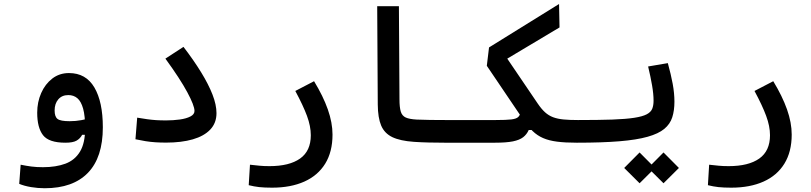

<svg xmlns="http://www.w3.org/2000/svg" viewBox="-20 -725 4142 980"><path d="M208 235.8Q173.3 235.8 138.4 230Q103.5 224.1 78.1 213.4L85.4 115.7Q114.3 121.6 140.4 125Q166.5 128.4 199.2 128.4Q265.6 128.4 314 110.4Q362.3 92.3 388.4 48.8Q414.6 5.4 414.6 -70.3Q414.6 -133.3 404.3 -170.4Q394 -207.5 375 -223.6Q356 -239.7 328.6 -239.7Q296.4 -239.7 277.6 -218Q258.8 -196.3 258.8 -161.1Q258.8 -129.4 273.7 -117.9Q288.6 -106.4 335.4 -106.4Q367.2 -106.4 394.3 -111.6Q421.4 -116.7 460 -126.5L454.6 -37.1H399.4Q389.2 -17.6 370.6 -7.1Q352.1 3.4 314 3.4Q229.5 3.4 199.7 -34.9Q169.9 -73.2 169.9 -149.9Q169.9 -204.1 190.2 -250Q210.4 -295.9 246.8 -324Q283.2 -352.1 332 -352.1Q418.5 -352.1 461.7 -278.6Q504.9 -205.1 504.9 -75.2Q504.9 78.6 428.7 157.2Q352.5 235.8 208 235.8Z M828.1 2.9Q798.3 2.9 772.9 1.2Q747.6 -0.5 723.1 -4.4Q698.7 -8.3 671.4 -14.2L680.2 -124.5Q708.5 -119.6 731.4 -116.5Q754.4 -113.3 777.1 -111.8Q799.8 -110.4 828.1 -110.4Q864.3 -110.4 897.5 -115Q930.7 -119.6 951.7 -130.4Q972.7 -141.1 972.7 -158.7Q972.7 -186 935.8 -254.6Q898.9 -323.2 824.2 -425.8L916.5 -485.8Q969.2 -417 1006.8 -355.7Q1044.4 -294.4 1064.7 -242.2Q1085 -189.9 1085 -147.5Q1085 -97.2 1053.2 -63.7Q1021.5 -30.3 963.9 -13.7Q906.2 2.9 828.1 2.9Z M1368.7 232.9Q1329.6 232.9 1303.2 230Q1276.9 227.1 1249.5 220.2L1255.9 115.7Q1283.7 118.7 1304.4 120.8Q1325.2 123 1355.5 123Q1457 123 1511.7 84.2Q1566.4 45.4 1566.4 -34.7Q1566.4 -80.6 1546.9 -133.5Q1527.3 -186.5 1487.3 -260.7L1583 -310.5Q1629.4 -234.4 1653.3 -166.5Q1677.2 -98.6 1677.2 -38.1Q1677.2 49.8 1639.9 110.4Q1602.5 170.9 1533.2 201.9Q1463.9 232.9 1368.7 232.9Z M2337.9 3.4Q2292.5 3.4 2250.2 3.4Q2208 3.4 2168.7 2.4Q2129.4 1.5 2092.8 -1Q2022.5 -5.9 1982.4 -25.1Q1942.4 -44.4 1925.5 -84.2Q1908.7 -124 1908.2 -191.4L1905.3 -693.4H2016.1L2019 -218.8Q2019 -177.2 2025.6 -155.5Q2032.2 -133.8 2051 -125.2Q2069.8 -116.7 2106.9 -114.7Q2139.6 -113.3 2176.3 -112.8Q2212.9 -112.3 2254.6 -112.3Q2296.4 -112.3 2343.8 -112.3Q2358.9 -112.3 2365.7 -97.7Q2372.6 -83 2372.6 -57.1Q2372.6 -27.8 2363.8 -12.2Q2355 3.4 2337.9 3.4Z M2923.8 3.4Q2864.7 3.4 2823.2 -2Q2781.7 -7.3 2752 -20.3Q2722.2 -33.2 2698.5 -56.2Q2674.8 -79.1 2650.4 -114.7L2464.8 -389.2L2476.1 -482.9L2833.5 -704.6L2835.9 -585L2513.7 -392.6L2538.6 -470.7L2725.1 -195.8Q2743.7 -168.5 2762 -151.9Q2780.3 -135.3 2803 -126.7Q2825.7 -118.2 2856.4 -115.2Q2887.2 -112.3 2929.7 -112.3Q2944.8 -112.3 2952.1 -98.4Q2959.5 -84.5 2959.5 -63.5Q2959.5 -25.9 2948.2 -11.2Q2937 3.4 2923.8 3.4ZM2337.9 3.4 2343.8 -112.3H2510.3Q2564.5 -112.3 2590.6 -115.5Q2616.7 -118.7 2626.2 -128.9Q2635.7 -139.2 2640.1 -159.7L2722.7 -148.4L2708 -61.5H2678.7Q2668.9 -39.1 2650.4 -24.7Q2631.8 -10.3 2597.9 -3.4Q2564 3.4 2506.3 3.4Z M2923.8 3.4Q2913.1 3.4 2908.7 -12Q2904.3 -27.3 2904.3 -59.6Q2904.3 -89.4 2912.4 -100.8Q2920.4 -112.3 2929.7 -112.3Q3035.2 -112.3 3105.2 -114.7Q3175.3 -117.2 3217.5 -123.8Q3259.8 -130.4 3281 -141.6Q3302.2 -152.8 3309.1 -169.9Q3315.9 -187 3315.9 -210.9Q3315.9 -245.1 3308.3 -289.1Q3300.8 -333 3288.1 -385.7L3388.7 -402.8Q3404.8 -344.7 3413.6 -296.9Q3422.4 -249 3422.4 -206.1Q3422.4 -161.1 3411.4 -126.5Q3400.4 -91.8 3370.6 -67.1Q3340.8 -42.5 3285.4 -26.9Q3230 -11.2 3141.4 -3.9Q3052.7 3.4 2923.8 3.4ZM3366.7 210.4 3288.1 132.3 3366.7 53.2 3445.3 132.3ZM3244.6 210.4 3166 132.3 3244.6 53.2 3323.2 132.3Z M3712.4 232.9Q3673.3 232.9 3647 230Q3620.6 227.1 3593.3 220.2L3599.6 115.7Q3627.4 118.7 3648.2 120.8Q3668.9 123 3699.2 123Q3800.8 123 3855.5 84.2Q3910.2 45.4 3910.2 -34.7Q3910.2 -80.6 3890.6 -133.5Q3871.1 -186.5 3831.1 -260.7L3926.8 -310.5Q3973.1 -234.4 3997.1 -166.5Q4021 -98.6 4021 -38.1Q4021 49.8 3983.6 110.4Q3946.3 170.9 3877 201.9Q3807.6 232.9 3712.4 232.9Z"/></svg>

Font: Cascadia Code Medium
Style: Regular
Weight: 500
Monospace: yes
Designer: Aaron Bell
Foundry: Saja Typeworks
Version: Version 2407.024